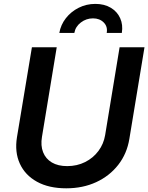

<svg xmlns="http://www.w3.org/2000/svg" viewBox="-20 -975 776 1005"><path d="M326.7 10.7Q235.8 10.7 173.6 -23.7Q111.3 -58.1 83.7 -118.7Q56.2 -179.2 68.8 -256.8L147 -727.5H276.9L199.7 -258.8Q191.9 -212.9 205.6 -178.2Q219.2 -143.6 251.5 -124.5Q283.7 -105.5 331.5 -105.5Q383.3 -105.5 425.5 -126.7Q467.8 -147.9 495.1 -184.6Q522.5 -221.2 530.3 -267.6L606 -727.5H736.3L657.2 -248.5Q644.5 -170.4 598.9 -112.1Q553.2 -53.7 483.4 -21.5Q413.6 10.7 326.7 10.7ZM479 -954.6Q526.4 -954.6 560.1 -934.3Q593.8 -914.1 609.1 -879.6Q624.5 -845.2 617.7 -802.7H538.6Q544.4 -835.9 522.9 -857.4Q501.5 -878.9 466.8 -878.9Q431.6 -878.9 403.3 -857.4Q375 -835.9 369.1 -802.7H290.5Q297.9 -845.2 324.7 -879.6Q351.6 -914.1 391.8 -934.3Q432.1 -954.6 479 -954.6Z"/></svg>

Font: Inter 16pt SemiBold
Style: Italic
Weight: 600
Italic angle: -9.3988°
Version: Version 4.001;git-66647c0bb